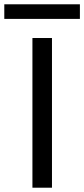

<svg xmlns="http://www.w3.org/2000/svg" viewBox="-74 -874 392 894"><path d="M77 -697V0H168V-697ZM-54 -854V-786H298V-854Z"/></svg>

Font: Poppins
Style: Regular
Weight: 400
Designer: Ninad Kale (Devanagari), Jonny Pinhorn (Latin)
Foundry: Indian Type Foundry
Version: 4.004